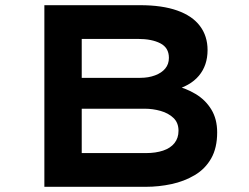

<svg xmlns="http://www.w3.org/2000/svg" viewBox="-20 -720 960 740"><path d="M151 0V-700H520Q605 -700 663 -679.5Q721 -659 750.5 -620Q780 -581 780 -527Q780 -468 746.5 -428Q713 -388 646 -371L650 -391Q695 -381 733.5 -358Q772 -335 794.5 -298Q817 -261 817 -210Q817 -150 794 -109.5Q771 -69 730.5 -45Q690 -21 641 -10.5Q592 0 542 0ZM295 -130H543Q580 -130 608.5 -139.5Q637 -149 652.5 -168.5Q668 -188 668 -216Q668 -247 648.5 -265.5Q629 -284 599 -292.5Q569 -301 538 -301H295ZM295 -420H521Q552 -420 577.5 -429.5Q603 -439 617 -456Q631 -473 631 -497Q631 -536 598 -553Q565 -570 512 -570H295Z"/></svg>

Font: Lexend Peta SemiBold
Style: Regular
Weight: 600
Designer: Bonnie Shaver-Troup, Thomas Jockin
Foundry: Lexend
Version: Version 1.007